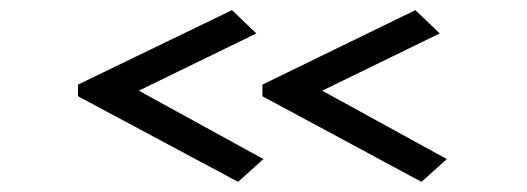

<svg xmlns="http://www.w3.org/2000/svg" viewBox="-20 -420 1040 379"><path d="M450 -61 134 -230V-253L438 -400L486 -354L254 -241L500 -106ZM812 -61 498 -230V-253L800 -400L848 -354L616 -241L862 -106Z"/></svg>

Font: Inconsolata UltraExpanded
Style: Regular
Weight: 400
Width: 9
Monospace: yes
Designer: Raph Levien, Cyreal, Brenton Simpson
Foundry: Raph Levien, Cyreal, Google
Version: Version 3.000; ttfautohint (v1.8.2.53-6de2)